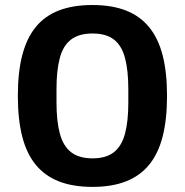

<svg xmlns="http://www.w3.org/2000/svg" viewBox="-20 -719 722 751"><path d="M342 12Q265.6 12 210.7 -9.4Q155.8 -30.8 120 -74.3Q84.2 -117.8 67 -184.8Q49.8 -251.9 49.8 -344.2Q49.8 -436.3 67 -502.9Q84.2 -569.4 119.5 -613Q154.8 -656.6 210.2 -678Q265.6 -699.4 341 -699.4Q417.5 -699.4 472.4 -678Q527.3 -656.6 563.1 -613Q598.9 -569.4 616.1 -502.9Q633.3 -436.3 633.3 -344.2Q633.3 -251.9 616.1 -184.8Q598.9 -117.8 563.1 -74.3Q527.3 -30.8 472.4 -9.4Q417.5 12 342 12ZM342 -99.6Q395 -99.6 425.6 -123.8Q456.2 -148 469 -196.3Q481.9 -244.7 481.9 -316.8V-370.3Q481.9 -443.4 469 -492Q456.2 -540.7 425.6 -564.3Q395 -588 342 -588Q288.9 -588 257.9 -564.3Q226.9 -540.7 214 -492.4Q201 -444.2 201 -371V-318.4Q201 -245.4 214 -196.7Q226.9 -148 257.9 -123.8Q288.9 -99.6 342 -99.6Z"/></svg>

Font: Archivo SemiBold SemiExpanded
Style: Regular
Weight: 600
Width: 6
Version: Version 2.001